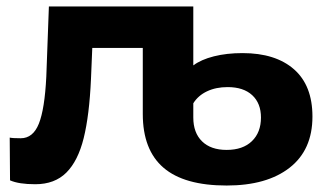

<svg xmlns="http://www.w3.org/2000/svg" viewBox="-20 -558 1009 593"><path d="M945 -198Q945 -95 874.5 -40Q804 15 680 15Q549 15 485 -40Q421 -95 421 -206V-410H265L261 -314Q256 -202 238.5 -131.5Q221 -61 185 -25Q149 11 89 11Q38 11 11 -1L10 -133Q19 -131 44 -131Q82 -131 100 -176Q118 -221 123 -321L131 -538H577V-356Q601 -374 640.5 -384Q680 -394 729 -394Q831 -394 888 -344Q945 -294 945 -198ZM786 -195Q786 -239 759 -264Q732 -289 683 -289Q647 -289 619.5 -276Q592 -263 577 -239V-195Q577 -148 604 -121.5Q631 -95 680 -95Q730 -95 758 -122Q786 -149 786 -195Z"/></svg>

Font: Montserrat Alternates
Style: Bold
Weight: 700
Designer: Julieta Ulanovsky
Foundry: Julieta Ulanovsky
Version: Version 7.200